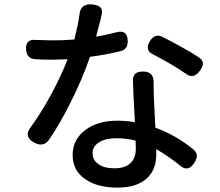

<svg xmlns="http://www.w3.org/2000/svg" viewBox="-20 -811 1002 875"><path d="M515 44Q425 44 371 7Q311 -32 311 -105Q311 -174 367.5 -217.5Q424 -261 514 -261Q557 -261 595 -254Q594 -271 592 -306Q587 -399 586 -440Q585 -464 596 -474.5Q607 -485 632 -485Q682 -485 680 -433Q680 -393 681 -372Q682 -338 688 -229Q778 -197 859 -132Q876 -118 877 -103.5Q878 -89 866 -70Q838 -24 800 -57Q743 -103 692 -131V-105Q692 -39 651 0Q605 44 515 44ZM502 -44Q553 -44 578 -71Q599 -93 599 -135Q599 -156 598 -170Q560 -181 509 -181Q461 -181 431.5 -162.5Q402 -144 402 -114Q402 -82 427 -64Q453 -44 502 -44ZM138 -160Q85 -187 121 -233Q170 -300 216 -386Q260 -468 288 -541Q242 -539 219 -539Q168 -539 143 -541Q102 -543 99 -583Q94 -634 144 -629Q194 -627 219 -627Q272 -627 319 -631Q336 -699 342 -743Q346 -795 399 -791Q428 -788 438.5 -776.5Q449 -765 442 -738Q441 -733 438 -721Q425 -671 418 -644Q461 -651 511 -664Q561 -677 562 -625Q563 -586 530 -578Q466 -562 390 -552Q356 -451 297 -335Q253 -247 204 -175Q179 -139 138 -160ZM827 -475Q768 -516 678 -563Q637 -582 664 -625Q686 -659 718 -644Q763 -622 810 -595Q848 -575 885 -550Q904 -538 905 -523Q906 -510 892 -490Q863 -448 827 -475Z"/></svg>

Font: GenSenRounded TW M
Style: Regular
Weight: 500
Version: Version 1.501;PS 1;hotconv 16.6.51;makeotf.lib2.5.65220